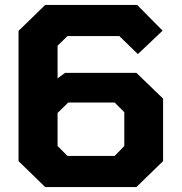

<svg xmlns="http://www.w3.org/2000/svg" viewBox="-20 -757 735 777"><path d="M163 0 55 -105V-632L163 -737H535L638 -633L538 -538L463 -611H253L213 -572V-440L243 -462H532L640 -358V-105L532 0ZM253 -126H444L483 -166V-303L444 -342H256L213 -300V-166Z"/></svg>

Font: Tomorrow SemiBold
Style: Regular
Weight: 600
Designer: Tony de Marco, Monica Rizzolli
Foundry: Just in Type
Version: Version 2.002